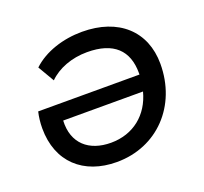

<svg xmlns="http://www.w3.org/2000/svg" viewBox="-99 -651 822 773"><g transform="rotate(-20 311.5 -264.5)"><path d="M324 -535C242 -535 162 -509 110 -460L151 -390C189 -428 249 -451 315 -451C429 -451 483 -397 483 -301V-294H49C44 -273 41 -249 41 -224C41 -80 135 6 278 6C451 6 577 -126 577 -306C577 -446 480 -535 324 -535ZM282 -75C188 -75 126 -128 131 -225H473C449 -133 378 -75 282 -75Z"/></g></svg>

Font: AWKNG-Font Medium
Style: Italic
Weight: 500
Italic angle: -11.3°
Designer: Awakening Church
Foundry: Awakening Church
Version: Version 1.700;PS 001.700;hotconv 1.0.88;makeotf.lib2.5.64775